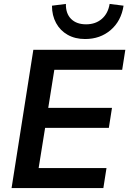

<svg xmlns="http://www.w3.org/2000/svg" viewBox="-20 -959 659 979"><path d="M39 0 150 -705H619L603 -603H257L226 -409H551L535 -307H210L177 -102H523L507 0ZM414 -760Q363 -760 325 -781.5Q287 -803 266 -841.5Q245 -880 245 -930L316 -939Q315 -890 342.5 -862.5Q370 -835 419 -835Q467 -835 499 -862.5Q531 -890 539 -939L610 -930Q598 -852 544.5 -806Q491 -760 414 -760Z"/></svg>

Font: Nunito Sans 12pt ExtraLight
Style: Italic
Weight: 200
Italic angle: -9°
Designer: Vernon Adams
Foundry: Vernon Adams
Version: Version 3.101;gftools[0.9.27]